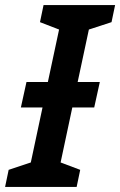

<svg xmlns="http://www.w3.org/2000/svg" viewBox="-44 -734 472 754"><path d="M-24 0 -10 -67 77 -96 123 -312H38L60 -412H144L188 -618L113 -647L127 -714H408L394 -647L305 -618L261 -412H348L326 -312H240L194 -96L271 -67L257 0Z"/></svg>

Font: Noto Sans UI Medium
Style: Italic
Weight: 500
Italic angle: -12°
Designer: Monotype Design Team
Foundry: Monotype Imaging Inc.
Version: Version 1.901